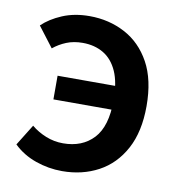

<svg xmlns="http://www.w3.org/2000/svg" viewBox="-70 -633 662 711"><g transform="rotate(10 261.0 -277.5)"><path d="M209 14Q158 14 109.5 -3Q61 -20 26 -54L75 -133Q99 -113 130 -100.5Q161 -88 195 -88Q267 -88 309.5 -133.5Q352 -179 352 -277Q352 -344 333.5 -385.5Q315 -427 281.5 -447Q248 -467 203 -467Q169 -467 142 -456Q115 -445 93 -427L35 -503Q64 -531 109 -550Q154 -569 211 -569Q284 -569 344.5 -537Q405 -505 440.5 -440.5Q476 -376 476 -277Q476 -181 441 -116Q406 -51 345.5 -18.5Q285 14 209 14ZM132 -242V-331H421V-242Z"/></g></svg>

Font: Noto Sans TC SemiBold
Style: Regular
Weight: 600
Designer: Ryoko NISHIZUKA  (kana, bopomofo & ideographs); Paul D. Hunt (Latin, Greek & Cyrillic); Sandoll Communications , Soo-you
Foundry: Adobe
Version: Version 2.004-H2;hotconv 1.0.118;makeotfexe 2.5.65603